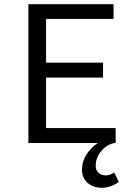

<svg xmlns="http://www.w3.org/2000/svg" viewBox="-20 -680 640 913"><path d="M370 126Q370 87 392 53.5Q414 20 445 0H115V-660H520V-590H199V-382H470V-311H199V-71H530V0H526Q491 5 463 37Q435 69 435 108Q435 130 449 142Q463 154 482 154Q503 154 523 140L545 185Q530 197 507.5 205Q485 213 465 213Q424 213 397 190Q370 167 370 126Z"/></svg>

Font: Office Code Pro
Style: Regular
Weight: 400
Designer: Nathan Rutzky & Paul D. Hunt
Foundry: Adobe Systems Incorporated
Version: Version 1.004